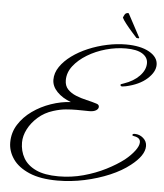

<svg xmlns="http://www.w3.org/2000/svg" viewBox="-66 -1044 994 1161"><g transform="rotate(5 431.5 -464.0)"><path d="M326 59Q222 59 154.5 30Q87 1 54.5 -46Q22 -93 22 -146Q22 -206 53 -255Q84 -304 134.5 -340Q185 -376 246 -397Q307 -418 366 -421Q314 -440 281.5 -473.5Q249 -507 249 -547Q249 -588 274.5 -625.5Q300 -663 343 -694.5Q386 -726 440.5 -749Q495 -772 554 -784.5Q613 -797 668 -797Q757 -797 810 -767Q863 -737 863 -690Q863 -647 816.5 -605Q770 -563 688 -545Q672 -542 667 -542Q656 -542 656 -551Q656 -554 659.5 -555.5Q663 -557 675 -561Q734 -581 769 -617.5Q804 -654 804 -695Q804 -730 770.5 -751.5Q737 -773 670 -773Q610 -773 549 -756Q488 -739 437 -708Q386 -677 355 -637Q324 -597 324 -550Q324 -516 344 -495Q364 -474 395 -461.5Q426 -449 459.5 -441.5Q493 -434 521 -425Q531 -422 534 -417Q537 -412 537 -407Q537 -394 522.5 -385Q508 -376 482 -376Q466 -376 446.5 -376.5Q427 -377 405 -377Q374 -377 339.5 -374Q305 -371 264 -358Q212 -342 173.5 -308Q135 -274 114 -233Q93 -192 93 -152Q93 -100 117 -58Q141 -16 193 8.5Q245 33 330 33Q408 33 481 13Q554 -7 616 -38.5Q678 -70 722 -104Q758 -133 780.5 -163Q803 -193 803 -215Q803 -243 764 -249Q754 -250 754 -255Q754 -263 768 -263Q797 -263 819.5 -243.5Q842 -224 842 -195Q842 -138 761 -75Q712 -36 641.5 -6Q571 24 489.5 41.5Q408 59 326 59ZM727 -842Q717 -853 697 -875.5Q677 -898 659 -921Q641 -944 635 -957Q643 -980 652 -984.5Q661 -989 668 -986L744 -844Q743 -840 738 -840.5Q733 -841 727 -842Z"/></g></svg>

Font: Great Vibes
Style: Regular
Weight: 400
Designer: Robert E. Leuschke, Viktoriya Grabowska, Viviana Monsalve, Eben Sorkin
Foundry: Robert E. Leuschke
Version: Version 1.103; ttfautohint (v1.8.4.7-5d5b)